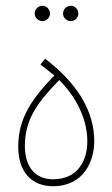

<svg xmlns="http://www.w3.org/2000/svg" viewBox="-20 -644 389 664"><path d="M225 -571C239 -571 251 -583 251 -597C251 -612 239 -624 225 -624C210 -624 198 -612 198 -597C198 -583 210 -571 225 -571ZM127 -571C141 -571 153 -583 153 -597C153 -612 141 -624 127 -624C112 -624 100 -612 100 -597C100 -583 112 -571 127 -571ZM163 0C270 0 306 -87 306 -156C306 -256 251 -353 136 -441L120 -421L168 -383C88 -301 43 -233 43 -136C43 -49 90 0 163 0ZM163 -24C102 -24 66 -67 66 -139C66 -230 109 -290 185 -367C248 -304 282 -227 282 -156C282 -89 250 -24 163 -24Z"/></svg>

Font: Noto Sans Arabic UI Cn Th
Style: Regular
Weight: 100
Width: 3
Designer: Monotype Design Team, Nadine Chahine and Nizar Qandah
Foundry: Monotype Imaging Inc.
Version: Version 2.010